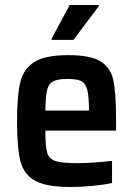

<svg xmlns="http://www.w3.org/2000/svg" viewBox="-20 -738 532 766"><path d="M443 -217H161Q161 -154 168 -129.5Q175 -105 200 -96Q225 -87 287 -87Q341 -87 427 -96V-8Q397 -1 350.5 3.5Q304 8 262 8Q165 8 120 -17Q75 -42 61.5 -95Q48 -148 48 -254Q48 -357 61 -410.5Q74 -464 117.5 -491Q161 -518 253 -518Q343 -518 383 -492Q423 -466 433 -414.5Q443 -363 443 -255ZM161 -297H335Q335 -354 328 -380Q321 -406 304 -414.5Q287 -423 251 -423Q210 -423 192 -413.5Q174 -404 168 -379Q162 -354 161 -297ZM186 -579V-584L258 -718H374V-713L273 -579Z"/></svg>

Font: Saira Semi Condensed Medium
Style: Regular
Weight: 500
Width: 4
Designer: Hector Gatti with collaboration of the Omnibus-Type team
Foundry: Omnibus-Type
Version: Version 1.001; ttfautohint (v1.8)